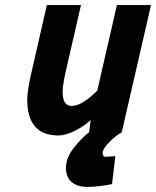

<svg xmlns="http://www.w3.org/2000/svg" viewBox="-20 -520 613 754"><path d="M396 96 433 93 420 203Q363 214 323 214Q283 214 261 194.5Q239 175 239 138.5Q239 102 267 64.5Q295 27 330 -1L336 -49Q313 -26 275.5 -7Q238 12 209 12Q87 12 87 -129Q87 -168 108 -255L164 -500H298L244 -265Q226 -190 226 -161Q226 -132 234.5 -118Q243 -104 262 -104Q296 -104 346 -149L362 -164L439 -500H573L458 0Q435 12 409 38.5Q383 65 383 80.5Q383 96 396 96Z"/></svg>

Font: Titillium Web
Style: Bold Italic
Weight: 700
Italic angle: -13°
Version: Version 1.002;PS 57.000;hotconv 1.0.70;makeotf.lib2.5.55311